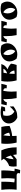

<svg xmlns="http://www.w3.org/2000/svg" viewBox="2778 -3342 678 6275"><g transform="rotate(-90 3117.5 -204.0)"><path d="M515 0H55Q69 -97 69 -229Q69 -361 51 -500H315Q317 -432 317 -398Q317 -229 295 -76Q342 -65 417 -65Q432 -200 432 -303Q432 -406 424 -500H684Q686 -442 686 -414Q686 -246 659 -70Q704 -66 744 -65Q727 35 699 115L589 109Q599 83 599 62Q599 0 515 0Z M1440 -8V0H1208Q1204 -57 1191 -118Q1129 -55 1051 0H818Q811 -41 811 -108.5Q811 -176 831 -244Q903 -265 969.5 -315Q1036 -365 1066 -423Q1039 -465 1009 -500H1341Q1440 -285 1440 -8ZM1173 -191Q1147 -280 1105 -359Q1058 -221 1051 -98Q1123 -135 1173 -191Z M1811 -125Q1811 -68 1816 0H1596Q1555 -159 1555 -338Q1555 -429 1566 -500H2108Q2137 -387 2140 -231Q1992 -165 1811 -145ZM1812 -214Q1876 -222 1919 -246Q1903 -352 1833 -434Q1817 -335 1812 -214Z M2631 -439Q2596 -445 2563.5 -445Q2531 -445 2485 -434Q2470 -371 2470 -311Q2470 -156 2608 -73Q2700 -134 2774 -225Q2777 -185 2779 -103Q2705 -45 2628 -12Q2551 21 2436 21H2413Q2323 -18 2271.5 -94Q2220 -170 2220 -254Q2220 -366 2312 -444.5Q2404 -523 2579 -523Q2677 -523 2784 -498Q2768 -435 2744 -379Q2681 -373 2614 -373Q2624 -401 2631 -439Z M3286 -435Q3260 -277 3260 -177Q3260 -77 3268 0H3050Q3016 -159 3016 -342Q3016 -373 3018 -435Q2933 -410 2914 -320L2815 -326L2851 -500H3516Q3496 -390 3470 -320L3369 -326Q3373 -342 3373 -358Q3373 -397 3349 -416Q3325 -435 3286 -435Z M3841 -65Q3909 -65 3952 -76Q3934 -187 3850 -241Q3841 -152 3841 -65ZM3589 -300Q3589 -405 3608 -500H4163Q4118 -360 3991 -297Q4106 -256 4175 -183Q4166 -90 4132 0H3629Q3589 -139 3589 -300ZM3858 -310Q3907 -323 3949 -355Q3991 -387 4009 -434Q3929 -434 3879 -429Q3867 -371 3858 -310Z M4337 -3Q4248 -117 4248 -237Q4248 -357 4348 -440Q4448 -523 4604 -523Q4687 -523 4769 -498Q4841 -407 4841 -303Q4841 -172 4734 -75Q4627 22 4475 22Q4410 22 4337 -3ZM4489 -436Q4454 -376 4454 -295Q4454 -214 4489.5 -145.5Q4525 -77 4587 -47Q4634 -107 4634 -186Q4634 -265 4595.5 -333Q4557 -401 4489 -436Z M5344 -435Q5318 -277 5318 -177Q5318 -77 5326 0H5108Q5074 -159 5074 -342Q5074 -373 5076 -435Q4991 -410 4972 -320L4873 -326L4909 -500H5574Q5554 -390 5528 -320L5427 -326Q5431 -342 5431 -358Q5431 -397 5407 -416Q5383 -435 5344 -435Z M5700 -3Q5611 -117 5611 -237Q5611 -357 5711 -440Q5811 -523 5967 -523Q6050 -523 6132 -498Q6204 -407 6204 -303Q6204 -172 6097 -75Q5990 22 5838 22Q5773 22 5700 -3ZM5852 -436Q5817 -376 5817 -295Q5817 -214 5852.5 -145.5Q5888 -77 5950 -47Q5997 -107 5997 -186Q5997 -265 5958.5 -333Q5920 -401 5852 -436Z"/></g></svg>

Font: Ruslan Display
Style: Regular
Weight: 400
Version: Version 1.000